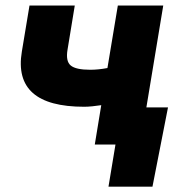

<svg xmlns="http://www.w3.org/2000/svg" viewBox="-20 -536 662 712"><path d="M292 -140.1Q26.9 -140.1 61 -344.7L89.4 -515.6H257.3L230.5 -352.1Q223.1 -309.1 242.2 -293.2Q261.2 -277.3 314.5 -277.3Q344.7 -277.3 378.4 -283.7L417 -515.6H585.4L500 0H331.5L355.5 -146Q338.9 -143.6 322.3 -141.8Q305.7 -140.1 292 -140.1ZM382.3 156.2 408.2 0H363.8L386.7 -137.7H603L545.4 156.2Z"/></svg>

Font: Inter Display ExtraBold
Style: Italic
Weight: 800
Italic angle: -9.39999°
Designer: Rasmus Andersson
Foundry: rsms
Version: Version 4.000;git-a52131595